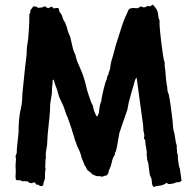

<svg xmlns="http://www.w3.org/2000/svg" viewBox="-20 -758 808 802"><path d="M738.3 -2.9Q733.4 2 727.5 2.9Q721.7 3.9 715.8 3.9Q701.2 10.7 684.6 10.7Q673.8 4.9 672.9 6.8Q671.9 8.8 668.9 10.7Q654.3 17.6 642.6 18.1Q630.9 18.6 623 23.4Q615.2 17.6 614.7 6.3Q614.3 -4.9 612.3 -12.7Q607.4 -19.5 605.5 -29.8Q603.5 -40 602.5 -50.8Q601.6 -61.5 600.1 -71.8Q598.6 -82 594.7 -89.8Q593.8 -94.7 594.2 -98.6Q594.7 -102.5 592.8 -107.4Q593.8 -124 591.8 -133.8Q589.8 -143.6 587.9 -154.3Q586.9 -160.2 586.9 -167.5Q586.9 -174.8 581.1 -178.7Q584 -192.4 582 -199.2Q580.1 -206.1 579.1 -211.9Q578.1 -219.7 578.1 -229Q578.1 -238.3 576.2 -246.1Q570.3 -293 563.5 -339.8Q556.6 -386.7 550.8 -433.6Q544.9 -428.7 542.5 -418.9Q540 -409.2 538.1 -401.4Q532.2 -383.8 527.3 -365.2Q522.5 -346.7 517.6 -329.1Q515.6 -321.3 514.2 -311Q512.7 -300.8 509.8 -293Q500 -264.6 492.7 -244.1Q485.4 -223.6 478.5 -202.1Q476.6 -190.4 474.6 -179.7Q472.7 -168.9 470.7 -158.2Q469.7 -152.3 467.8 -141.6Q465.8 -130.9 463.9 -126Q461.9 -121.1 460.4 -119.1Q459 -117.2 460 -112.3Q450.2 -97.7 446.8 -80.1Q443.4 -62.5 434.6 -45.9Q434.6 -34.2 425.8 -25.4Q420.9 -24.4 416.5 -23.4Q412.1 -22.5 407.2 -19.5Q402.3 -21.5 396 -22Q389.6 -22.5 383.8 -22.5Q378.9 -23.4 375 -25.9Q371.1 -28.3 366.2 -29.3Q361.3 -35.2 355.5 -39.6Q349.6 -43.9 343.8 -48.8Q337.9 -63.5 333 -68.4Q330.1 -79.1 325.2 -88.4Q320.3 -97.7 318.4 -109.4Q315.4 -120.1 311 -129.4Q306.6 -138.7 301.8 -149.4Q299.8 -156.2 297.4 -162.6Q294.9 -168.9 292 -175.8Q291 -183.6 286.6 -195.3Q282.2 -207 280.3 -215.8Q280.3 -216.8 276.9 -226.1Q273.4 -235.4 270 -246.1Q266.6 -256.8 263.2 -265.6Q259.8 -274.4 258.8 -275.4Q256.8 -280.3 255.4 -284.7Q253.9 -289.1 252 -294.9Q248 -307.6 242.2 -320.8Q236.3 -334 230.5 -345.7Q225.6 -355.5 223.6 -364.7Q221.7 -374 218.8 -382.8Q216.8 -387.7 215.3 -391.6Q213.9 -395.5 211.9 -400.4Q210 -406.2 208 -412.6Q206.1 -418.9 204.1 -425.8Q199.2 -423.8 199.7 -417.5Q200.2 -411.1 199.2 -406.2Q197.3 -395.5 197.3 -385.3Q197.3 -375 196.3 -364.3Q194.3 -352.5 192.4 -341.8Q190.4 -331.1 189.5 -320.3Q189.5 -293.9 186.5 -267.6Q184.6 -244.1 181.6 -220.2Q178.7 -196.3 177.7 -170.9Q177.7 -152.3 173.8 -134.3Q169.9 -116.2 171.9 -96.7Q169.9 -92.8 169.9 -90.8Q169.9 -88.9 169.9 -85Q169.9 -80.1 169.4 -74.2Q168.9 -68.4 168.9 -63.5Q168.9 -54.7 170.9 -51.8Q168 -43 168 -32.7Q168 -22.5 168 -12.7Q166 -8.8 165.5 -4.9Q165 -1 162.1 2.9Q163.1 19.5 152.3 19.5Q149.4 19.5 146 18.1Q142.6 16.6 140.6 13.7Q129.9 14.6 128.4 8.8Q127 2.9 122.1 3.9Q110.4 8.8 108.9 6.8Q107.4 4.9 102.5 5.9Q94.7 -2 92.3 -1Q89.8 0 87.9 0Q79.1 -2.9 78.1 -1.5Q77.1 0 74.2 0Q69.3 -4.9 61 -4.9Q52.7 -4.9 46.9 -5.9Q45.9 -9.8 45.4 -13.2Q44.9 -16.6 44.9 -21.5Q44.9 -27.3 45.4 -32.7Q45.9 -38.1 45.9 -43.9Q45.9 -48.8 45.4 -54.2Q44.9 -59.6 44.9 -66.4Q44.9 -73.2 45.9 -79.6Q46.9 -85.9 46.9 -93.8Q46.9 -96.7 45.9 -99.1Q44.9 -101.6 44.9 -105.5Q50.8 -118.2 50.3 -125.5Q49.8 -132.8 50.8 -139.6Q52.7 -156.2 54.2 -172.4Q55.7 -188.5 57.6 -205.1Q57.6 -232.4 59.1 -250.5Q60.5 -268.6 63.5 -287.1Q65.4 -295.9 66.9 -303.7Q68.4 -311.5 70.3 -320.3Q72.3 -335 72.8 -351.1Q73.2 -367.2 75.2 -382.8Q77.1 -407.2 80.1 -431.2Q83 -455.1 85 -478.5Q86.9 -497.1 89.4 -515.1Q91.8 -533.2 91.8 -549.8Q91.8 -558.6 94.2 -572.3Q96.7 -585.9 97.7 -595.7Q99.6 -619.1 101.1 -641.6Q102.5 -664.1 102.5 -686.5V-697.3Q102.5 -699.2 104.5 -701.2Q106.4 -703.1 106.4 -708Q106.4 -716.8 110.8 -720.2Q115.2 -723.6 118.2 -731.4Q123 -731.4 129.4 -730.5Q135.7 -729.5 138.7 -724.6Q145.5 -726.6 152.3 -726.6Q159.2 -726.6 164.1 -731.4Q169.9 -731.4 172.9 -728.5Q175.8 -725.6 180.7 -723.6Q184.6 -725.6 188.5 -727.1Q192.4 -728.5 196.3 -730.5Q199.2 -728.5 200.7 -726.1Q202.1 -723.6 205.1 -722.7Q219.7 -726.6 224.6 -723.6Q226.6 -719.7 227.1 -715.8Q227.5 -711.9 228.5 -708Q238.3 -698.2 241.2 -686Q244.1 -673.8 252 -664.1Q253.9 -658.2 256.3 -652.3Q258.8 -646.5 260.7 -638.7L263.7 -627Q267.6 -617.2 273.4 -603.5Q278.3 -585 282.2 -565.4Q286.1 -545.9 294.9 -529.3Q295.9 -523.4 298.3 -515.1Q300.8 -506.8 302.7 -501Q309.6 -484.4 316.9 -468.3Q324.2 -452.1 330.1 -433.6Q335.9 -415 340.3 -395.5Q344.7 -376 351.6 -357.4Q357.4 -339.8 360.4 -332Q363.3 -324.2 368.2 -316.4Q368.2 -313.5 369.6 -306.6Q371.1 -299.8 374 -292.5Q377 -285.2 379.9 -278.8Q382.8 -272.5 385.7 -271.5Q388.7 -273.4 389.2 -277.3Q389.6 -281.2 392.6 -284.2Q393.6 -294.9 396 -310.5Q398.4 -326.2 403.3 -335.9Q403.3 -340.8 405.8 -354Q408.2 -367.2 412.1 -382.3Q416 -397.5 419.4 -410.2Q422.9 -422.9 425.8 -425.8Q427.7 -438.5 429.2 -441.4Q430.7 -444.3 432.6 -446.3Q433.6 -454.1 436.5 -460.9Q439.5 -467.8 440.4 -475.6Q442.4 -492.2 445.3 -502.9Q448.2 -513.7 453.1 -529.3Q457 -543 460.4 -557.1Q463.9 -571.3 468.8 -585Q480.5 -622.1 489.7 -650.9Q499 -679.7 512.7 -707Q515.6 -715.8 517.6 -717.8Q519.5 -719.7 521.5 -721.7Q529.3 -724.6 537.6 -724.6Q545.9 -724.6 554.7 -723.6Q564.5 -727.5 569.3 -732.4Q573.2 -727.5 581.1 -727.5Q590.8 -727.5 594.7 -733.4Q598.6 -731.4 601.1 -732.4Q603.5 -733.4 608.4 -731.4Q610.4 -733.4 613.3 -735.8Q616.2 -738.3 619.1 -738.3Q627 -728.5 631.3 -723.1Q635.7 -717.8 637.7 -710.9Q640.6 -702.1 641.1 -691.9Q641.6 -681.6 646.5 -672.9Q645.5 -660.2 647.9 -634.3Q650.4 -608.4 653.8 -579.6Q657.2 -550.8 661.1 -526.4Q665 -502 668 -496.1Q667 -483.4 668.9 -474.6Q670.9 -465.8 670.9 -457Q670.9 -454.1 671.9 -444.8Q672.9 -435.5 673.8 -425.3Q674.8 -415 676.3 -405.8Q677.7 -396.5 678.7 -392.6Q678.7 -375 684.6 -365.2Q689.5 -340.8 692.9 -316.4Q696.3 -292 699.2 -266.6Q701.2 -253.9 701.7 -242.2Q702.1 -230.5 704.1 -217.8Q705.1 -212.9 706.5 -208Q708 -203.1 709 -198.2Q710.9 -188.5 711.9 -179.7Q712.9 -170.9 714.8 -162.1Q715.8 -157.2 717.8 -151.9Q719.7 -146.5 717.8 -140.6Q719.7 -133.8 719.2 -126Q718.8 -118.2 722.7 -112.3Q722.7 -91.8 725.6 -76.2Q726.6 -64.5 731.4 -52.7Q733.4 -41 734.9 -28.3Q736.3 -15.6 738.3 -2.9Z"/></svg>

Font: Caesar Dressing
Style: Regular
Weight: 400
Designer: Dathan Boardman
Foundry: Open Window
Version: Version 1.000